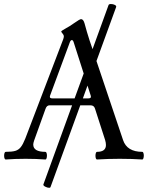

<svg xmlns="http://www.w3.org/2000/svg" viewBox="-22 -770 725 931"><path d="M675.3 -15.6Q675.3 -8.3 673.3 -2.4Q671.4 3.4 668.5 3.4Q617.2 0 558.6 0Q499.5 0 448.2 3.4Q444.8 3.4 442.9 -2Q440.9 -7.3 440.9 -14.6Q440.9 -22.5 442.9 -28.1Q444.8 -33.7 448.2 -33.7Q491.7 -33.7 491.7 -66.9Q491.7 -77.6 487.8 -90.8L438.5 -243.7Q433.6 -259.3 417 -259.3H367.2L222.7 137.7Q221.2 140.6 216.3 140.6Q207.5 140.6 197 135Q186.5 129.4 188.5 124L327.6 -259.3H218.3Q204.6 -259.3 198.7 -242.2L143.6 -88.9Q139.2 -75.7 139.2 -69.3Q139.2 -33.7 198.2 -33.7Q201.7 -33.7 203.6 -28.3Q205.6 -22.9 205.6 -15.6Q205.6 -7.8 203.6 -2.2Q201.7 3.4 198.2 3.4Q153.3 0 102.1 0Q50.3 0 5.4 3.4Q2 3.4 0 -2Q-2 -7.3 -2 -14.6Q-2 -22.5 0 -28.1Q2 -33.7 5.4 -33.7Q35.6 -33.7 51.8 -38.3Q67.9 -43 78.6 -56.4Q89.4 -69.8 100.6 -98.1L284.7 -580.1Q287.6 -588.4 287.6 -594.7Q287.6 -600.1 281.2 -607.4Q274.9 -614.7 274.9 -617.2Q274.9 -620.1 294.4 -630.9Q315.9 -642.6 339.4 -659.2Q364.7 -677.2 371.1 -677.2Q382.3 -677.2 388.2 -655.8Q398.4 -617.2 412.1 -574.7L426.8 -531.7L504.4 -745.6Q506.3 -750.5 516.1 -750.5Q526.4 -750.5 534.9 -746.1Q543.5 -741.7 541 -735.4L445.8 -474.1L574.7 -90.8Q593.8 -33.7 668.5 -33.7Q671.4 -33.7 673.3 -28.3Q675.3 -22.9 675.3 -15.6ZM339.8 -293 383.8 -413.6 335 -565.9Q332 -575.7 326.2 -575.7Q320.8 -575.7 316.9 -565.9L220.7 -306.2Q219.7 -303.2 219.7 -300.8Q219.7 -293 231.4 -293ZM406.7 -293Q418.9 -293 418.9 -300.8Q418.9 -302.2 418 -306.2L402.3 -355L379.9 -293Z"/></svg>

Font: JuniusX
Style: Regular
Weight: 400
Designer: Peter S. Baker
Foundry: Briery Creek Software
Version: Version 1.004